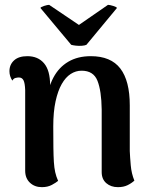

<svg xmlns="http://www.w3.org/2000/svg" viewBox="-20 -759 623 793"><path d="M153 14Q123 14 103.5 -4.5Q84 -23 84 -54V-387Q83 -416 77 -427.5Q71 -439 58 -439Q52 -439 44 -437Q36 -435 31 -426Q19 -444 19 -465Q19 -492 38 -509.5Q57 -527 93 -527Q137 -527 162 -497.5Q187 -468 187 -407V-363L171 -336Q178 -396 200.5 -438.5Q223 -481 262 -504Q301 -527 355 -527Q438 -527 477 -476Q516 -425 516 -324V-135Q517 -111 520 -76.5Q523 -42 535 -13Q523 -2 506.5 6Q490 14 467 14Q438 14 419 -2.5Q400 -19 400 -48V-307Q399 -384 382.5 -425.5Q366 -467 317 -467Q293 -467 272 -453.5Q251 -440 235 -412Q219 -384 209.5 -340.5Q200 -297 200 -237Q200 -184 200.5 -149Q201 -114 202.5 -90Q204 -66 208 -48Q212 -30 220 -12Q212 -5 194.5 4.5Q177 14 153 14ZM183 -739 306 -656 426 -739Q433 -739 447.5 -734.5Q462 -730 463 -726L337 -574Q331 -571 318.5 -570Q306 -569 293 -570.5Q280 -572 274 -574L147 -726Q148 -730 162 -734.5Q176 -739 183 -739Z"/></svg>

Font: Arima SemiBold
Style: Regular
Weight: 600
Designer: Joana Correia and Natanael Gama
Foundry: NDISCOVER
Version: Version 1.101;gftools[0.9.23]